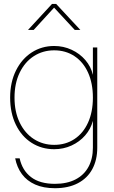

<svg xmlns="http://www.w3.org/2000/svg" viewBox="-20 -760 586 988"><path d="M58.1 54.7H81.1Q94.2 116.2 139.4 151.1Q184.6 186 262.7 186Q324.7 186 368.7 163.3Q412.6 140.6 435.3 98.6Q458 56.6 458 0V-136.7H457.5Q446.8 -96.2 418.2 -63.2Q389.6 -30.3 348.1 -11.2Q306.6 7.8 258.8 7.8Q194.3 7.8 142.6 -25.1Q90.8 -58.1 61.5 -118.4Q32.2 -178.7 32.2 -257.8Q32.2 -336.4 62 -396.7Q91.8 -457 143.3 -490.2Q194.8 -523.4 258.8 -523.4Q306.6 -523.4 348.6 -503.9Q390.6 -484.4 419.4 -450.7Q448.2 -417 457.5 -376H458V-515.6H480.5V0Q480.5 63 455.1 110.1Q429.7 157.2 380.6 182.9Q331.5 208.5 262.7 208.5Q203.6 208.5 160.9 189.5Q118.2 170.4 92.8 136Q67.4 101.6 58.1 54.7ZM458 -257.8Q458 -331.5 433.1 -386.5Q408.2 -441.4 363 -471.2Q317.9 -501 258.8 -501Q200.7 -501 154.3 -471.2Q107.9 -441.4 81.3 -386.2Q54.7 -331.1 54.7 -257.8Q54.7 -184.6 81.3 -129.4Q107.9 -74.2 154.3 -44.4Q200.7 -14.6 258.8 -14.6Q317.9 -14.6 363 -44.4Q408.2 -74.2 433.1 -129.2Q458 -184.1 458 -257.8ZM124.5 -606V-606.4L247.6 -739.7H269L393.1 -606.4V-606H364.7L258.3 -720.7L153.3 -606Z"/></svg>

Font: Intratopia Thin
Style: Regular
Weight: 100
Designer: Rasmus Andersson
Foundry: rsms
Version: Version 3.000;Glyphs 3.2.3 (3260)